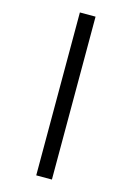

<svg xmlns="http://www.w3.org/2000/svg" viewBox="-159 -963 869 1266"><g transform="rotate(15 275.5 -330.0)"><path d="M222 -886V226H329V-886Z"/></g></svg>

Font: Noto Sans Kannada UI
Style: Bold
Weight: 700
Designer: Jelle Bosma - Monotype Design Team
Foundry: Monotype Imaging Inc.
Version: Version 2.005